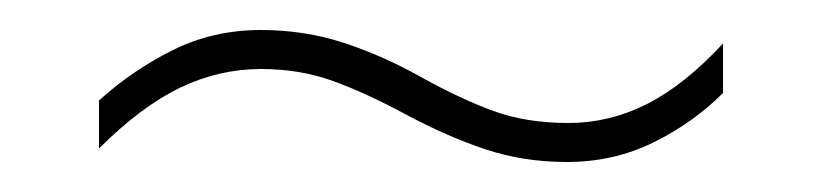

<svg xmlns="http://www.w3.org/2000/svg" viewBox="-20 -417 549 128"><path d="M250 -341Q224 -355 202 -363Q180 -371 154 -371Q126 -371 100 -358.5Q74 -346 46 -318V-350Q68 -370 95 -383.5Q122 -397 154 -397Q183 -397 209 -388.5Q235 -380 260 -366Q287 -351 309 -343Q331 -335 359 -335Q386 -335 411 -347.5Q436 -360 462 -388V-355Q442 -335 415.5 -322Q389 -309 358 -309Q329 -309 303.5 -317.5Q278 -326 250 -341Z"/></svg>

Font: Noto Sans Tamil SemiCondensed Thin
Style: Regular
Weight: 100
Width: 4
Designer: Jelle Bosma - Monotype Design Team
Foundry: Monotype Imaging Inc.
Version: Version 2.004; ttfautohint (v1.8.4.7-5d5b)